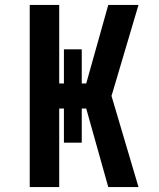

<svg xmlns="http://www.w3.org/2000/svg" viewBox="-20 -755 640 775"><path d="M100 0V-735H219V-418H238V-556H310V-418H328L417 -735H539L435 -384L430 -368L539 0H417L328 -317H310V-179H238V-317H219V0Z"/></svg>

Font: Iosevka Aile
Style: Bold
Weight: 700
Designer: Belleve Invis
Foundry: Belleve Invis
Version: Version 28.0.1; ttfautohint (v1.8.4)